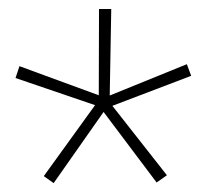

<svg xmlns="http://www.w3.org/2000/svg" viewBox="-20 -731 458 428"><path d="M77.6 -338.4 191.9 -496.6 14.6 -557.1 23.4 -583.5 200.2 -518.6 200.7 -710.9H228L224.6 -518.1L396.5 -587.9L406.2 -562L230.5 -495.1L352.1 -340.3L329.1 -324.2L210.9 -481.4L99.6 -322.8Z"/></svg>

Font: Vazirmatn UI Thin
Style: Regular
Weight: 100
Designer: Saber Rastikerdar
Foundry: Saber Rastikerdar
Version: Version 33.003